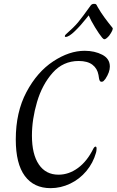

<svg xmlns="http://www.w3.org/2000/svg" viewBox="-20 -968 606 998"><path d="M62 -243Q62 -385 117.5 -489.5Q173 -594 256.5 -649Q340 -704 420 -704Q472 -704 511.5 -683.5Q551 -663 551 -622Q551 -593 528 -558Q522 -550 518 -546.5Q514 -543 508 -543Q501 -543 498 -549.5Q495 -556 494 -565Q493 -574 492 -578Q486 -612 460.5 -631.5Q435 -651 389 -651Q308 -651 253.5 -589.5Q199 -528 172.5 -438Q146 -348 146 -263Q146 -166 182 -113Q218 -60 284 -60Q338 -60 385.5 -95Q433 -130 465 -195Q471 -206 477 -206Q482 -206 482 -195Q482 -189 481 -183Q480 -177 479 -174Q464 -121 429 -79Q394 -37 345 -13.5Q296 10 243 10Q156 10 109 -53.5Q62 -117 62 -243ZM511 -772Q496 -790 474 -826Q452 -862 441 -888L429 -873Q400 -836 369 -806Q338 -776 321 -776Q317 -776 317 -780Q317 -785 323 -790Q364 -826 385 -851Q406 -876 451 -939Q457 -948 469 -948Q477 -948 479.5 -945.5Q482 -943 488 -931Q504 -903 523.5 -876.5Q543 -850 565 -823Q568 -819 563 -808Q558 -797 547 -782Q531 -764 523 -764Q518 -764 511 -772Z"/></svg>

Font: Charm
Style: Regular
Weight: 400
Designer: Katatrad Aksorn Co.,Ltd.
Foundry: Cadson Demak Co.,Ltd.
Version: Version 1.001